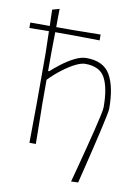

<svg xmlns="http://www.w3.org/2000/svg" viewBox="-104 -805 757 1036"><g transform="rotate(10 275.0 -287.0)"><path d="M359.5 166.5Q369.5 129.5 382.8 79Q396 28.5 410 -25.5Q424 -79.5 436 -128.2Q448 -177 455.5 -212Q463 -247 463 -258Q463 -362.5 434.5 -417.2Q406 -472 325 -472Q303.5 -472 271.8 -456.2Q240 -440.5 204 -413.2Q168 -386 134 -351V-221Q135 -160.5 135.8 -108.5Q136.5 -56.5 137 0H102Q102.5 -56.5 103 -108.5Q103.5 -160.5 104 -221V-494Q102.5 -554.5 101 -611.5Q75 -611.5 49.2 -611Q23.5 -610.5 -6 -610V-640H100.5Q99 -685.5 98 -729L137 -740Q136.5 -714.5 136.2 -689.8Q136 -665 136 -640H230Q262.5 -640.5 296 -641Q329.5 -641.5 379 -642V-610Q326 -611 294.2 -611.2Q262.5 -611.5 230 -612H143Q139 -612 135.5 -612Q135 -583 134.8 -553.8Q134.5 -524.5 134 -494V-399H140Q160.5 -418 192.8 -442.8Q225 -467.5 260.5 -485.8Q296 -504 326 -504Q420 -504 457 -439.8Q494 -375.5 494 -255.5Q494 -246.5 487 -212.2Q480 -178 468.8 -129Q457.5 -80 444.5 -25.5Q431.5 29 419.2 79.2Q407 129.5 398 165Z"/></g></svg>

Font: Commissioner Loud Thin
Style: Regular
Weight: 100
Designer: Kostas Bartsokas
Foundry: Kostas Bartsokas
Version: Version 1.000; ttfautohint (v1.8.3)